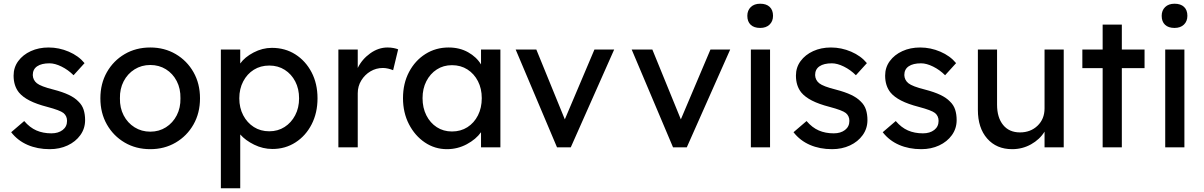

<svg xmlns="http://www.w3.org/2000/svg" viewBox="-20 -791 6466 1031"><path d="M247 10Q181 10 128 -13Q75 -36 40 -81L110 -141Q140 -106 175.5 -90.5Q211 -75 256 -75Q293 -75 316.5 -93Q340 -111 340 -142Q340 -168 321 -184Q302 -199 234 -217Q176 -232 139 -251Q102 -270 82 -294Q53 -330 53 -385Q53 -429 78 -463Q103 -497 145.5 -516.5Q188 -536 241 -536Q297 -536 349.5 -513.5Q402 -491 434 -452L375 -387Q346 -416 310.5 -433.5Q275 -451 246 -451Q203 -451 179.5 -435Q156 -419 156 -388Q157 -361 178 -344Q199 -327 267 -310Q317 -297 349.5 -281.5Q382 -266 401 -246Q421 -227 429 -202Q437 -177 437 -146Q437 -101 411.5 -65.5Q386 -30 343 -10Q300 10 247 10Z M787 10Q710 10 649.5 -25.5Q589 -61 554 -122.5Q519 -184 519 -263Q519 -342 554 -403.5Q589 -465 649.5 -500.5Q710 -536 787 -536Q863 -536 923.5 -500.5Q984 -465 1019 -403.5Q1054 -342 1054 -263Q1054 -184 1019 -122.5Q984 -61 923.5 -25.5Q863 10 787 10ZM787 -84Q834 -84 871 -107.5Q908 -131 929 -171.5Q950 -212 949 -263Q950 -315 929 -355.5Q908 -396 871 -419Q834 -442 787 -442Q740 -442 702.5 -418.5Q665 -395 644 -354.5Q623 -314 624 -263Q623 -212 644 -171.5Q665 -131 702.5 -107.5Q740 -84 787 -84Z M1166 220V-525H1270V-450Q1294 -484 1341.5 -509Q1389 -534 1440 -534Q1511 -534 1566 -499Q1621 -464 1653 -403Q1685 -342 1685 -263Q1685 -185 1653.5 -123.5Q1622 -62 1567 -26.5Q1512 9 1443 9Q1392 9 1345 -14Q1298 -37 1270 -69V220ZM1426 -86Q1472 -86 1508 -109Q1544 -132 1565 -172Q1586 -212 1586 -263Q1586 -314 1565.5 -353.5Q1545 -393 1509 -416Q1473 -439 1426 -439Q1379 -439 1343 -416.5Q1307 -394 1286 -354Q1265 -314 1265 -263Q1265 -212 1286 -172Q1307 -132 1343 -109Q1379 -86 1426 -86Z M1797 0V-525H1901V-426Q1924 -473 1968 -504.5Q2012 -536 2061 -536Q2078 -536 2093.5 -533Q2109 -530 2118 -526L2091 -414Q2079 -419 2064.5 -422.5Q2050 -426 2036 -426Q2000 -426 1969.5 -408Q1939 -390 1920 -359Q1901 -328 1901 -290V0Z M2380 10Q2315 10 2261.5 -26Q2208 -62 2176 -124Q2144 -186 2144 -264Q2144 -343 2176.5 -404.5Q2209 -466 2264.5 -501Q2320 -536 2389 -536Q2448 -536 2493.5 -510.5Q2539 -485 2563 -445V-525H2667V0H2563V-81Q2536 -43 2486.5 -16.5Q2437 10 2380 10ZM2407 -85Q2454 -85 2490 -108Q2526 -131 2546.5 -171.5Q2567 -212 2567 -264Q2567 -315 2546.5 -355Q2526 -395 2490 -418Q2454 -441 2407 -441Q2361 -441 2325.5 -418Q2290 -395 2269.5 -355Q2249 -315 2249 -264Q2249 -212 2269.5 -171.5Q2290 -131 2325.5 -108Q2361 -85 2407 -85Z M2971 0 2749 -525H2860L3013 -150L3172 -525H3278L3045 0Z M3594 0 3372 -525H3483L3636 -150L3795 -525H3901L3668 0Z M4062 -641Q4029 -641 4011 -658Q3993 -675 3993 -706Q3993 -735 4011.5 -753Q4030 -771 4062 -771Q4095 -771 4113 -754Q4131 -737 4131 -706Q4131 -677 4112.5 -659Q4094 -641 4062 -641ZM4012 0V-525H4115V0Z M4448 10Q4382 10 4329 -13Q4276 -36 4241 -81L4311 -141Q4341 -106 4376.5 -90.5Q4412 -75 4457 -75Q4494 -75 4517.5 -93Q4541 -111 4541 -142Q4541 -168 4522 -184Q4503 -199 4435 -217Q4377 -232 4340 -251Q4303 -270 4283 -294Q4254 -330 4254 -385Q4254 -429 4279 -463Q4304 -497 4346.5 -516.5Q4389 -536 4442 -536Q4498 -536 4550.5 -513.5Q4603 -491 4635 -452L4576 -387Q4547 -416 4511.5 -433.5Q4476 -451 4447 -451Q4404 -451 4380.5 -435Q4357 -419 4357 -388Q4358 -361 4379 -344Q4400 -327 4468 -310Q4518 -297 4550.5 -281.5Q4583 -266 4602 -246Q4622 -227 4630 -202Q4638 -177 4638 -146Q4638 -101 4612.5 -65.5Q4587 -30 4544 -10Q4501 10 4448 10Z M4927 10Q4861 10 4808 -13Q4755 -36 4720 -81L4790 -141Q4820 -106 4855.5 -90.5Q4891 -75 4936 -75Q4973 -75 4996.5 -93Q5020 -111 5020 -142Q5020 -168 5001 -184Q4982 -199 4914 -217Q4856 -232 4819 -251Q4782 -270 4762 -294Q4733 -330 4733 -385Q4733 -429 4758 -463Q4783 -497 4825.5 -516.5Q4868 -536 4921 -536Q4977 -536 5029.5 -513.5Q5082 -491 5114 -452L5055 -387Q5026 -416 4990.5 -433.5Q4955 -451 4926 -451Q4883 -451 4859.5 -435Q4836 -419 4836 -388Q4837 -361 4858 -344Q4879 -327 4947 -310Q4997 -297 5029.5 -281.5Q5062 -266 5081 -246Q5101 -227 5109 -202Q5117 -177 5117 -146Q5117 -101 5091.5 -65.5Q5066 -30 5023 -10Q4980 10 4927 10Z M5415 10Q5331 10 5281 -47Q5231 -104 5231 -201V-525H5334V-229Q5334 -160 5366.5 -120Q5399 -80 5457 -80Q5514 -80 5551.5 -116Q5589 -152 5589 -209V-525H5692V0H5589V-84Q5563 -42 5516.5 -16Q5470 10 5415 10Z M5901 0V-425H5792V-525H5901V-659H6004V-525H6126V-425H6004V0Z M6287 -641Q6254 -641 6236 -658Q6218 -675 6218 -706Q6218 -735 6236.5 -753Q6255 -771 6287 -771Q6320 -771 6338 -754Q6356 -737 6356 -706Q6356 -677 6337.5 -659Q6319 -641 6287 -641ZM6237 0V-525H6340V0Z"/></svg>

Font: Lexend Deca
Style: Regular
Weight: 400
Designer: Bonnie Shaver-Troup, Thomas Jockin
Foundry: Lexend
Version: Version 1.008; ttfautohint (v1.8.4.7-5d5b)